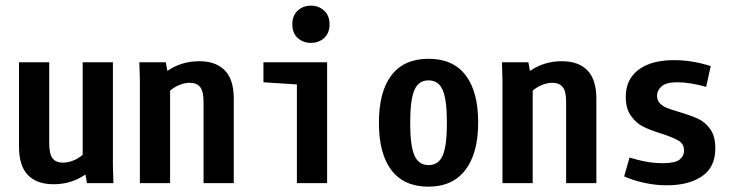

<svg xmlns="http://www.w3.org/2000/svg" viewBox="-20 -663 2665 695"><path d="M173.8 3.9Q113.3 3.9 81.1 -29.3Q48.8 -62.5 48.8 -131.8V-437.5H158.2V-143.6Q158.2 -105.5 170.4 -89.8Q182.6 -74.2 208 -74.2Q224.6 -74.2 243.2 -81.1Q261.7 -87.9 279.3 -102.5V-437.5H388.7V-63.5L390.6 0H294.9L289.1 -31.2Q263.7 -13.7 234.9 -4.9Q206.1 3.9 173.8 3.9Z M486.3 -374 484.4 -437.5H580.1L585.9 -406.2Q611.3 -423.8 640.1 -432.6Q668.9 -441.4 701.2 -441.4Q761.7 -441.4 793.9 -408.2Q826.2 -375 826.2 -305.7V0H716.8V-293.9Q716.8 -332 704.6 -347.7Q692.4 -363.3 667 -363.3Q650.4 -363.3 631.8 -356.4Q613.3 -349.6 595.7 -335V0H486.3Z M1054.7 -357.4 933.6 -365.2V-437.5H1164.1V0H1054.7ZM1038.1 -575.2Q1038.1 -606.4 1057.6 -624.5Q1077.1 -642.6 1105.5 -642.6Q1133.8 -642.6 1153.3 -624.5Q1172.9 -606.4 1172.9 -575.2Q1172.9 -543 1153.3 -525.4Q1133.8 -507.8 1105.5 -507.8Q1077.1 -507.8 1057.6 -525.4Q1038.1 -543 1038.1 -575.2Z M1531.2 12.7Q1442.4 12.7 1397 -46.9Q1351.6 -106.4 1351.6 -218.8Q1351.6 -331.1 1397 -390.6Q1442.4 -450.2 1531.2 -450.2Q1620.1 -450.2 1665.5 -390.6Q1710.9 -331.1 1710.9 -219.7Q1710.9 -108.4 1664.6 -47.9Q1618.2 12.7 1531.2 12.7ZM1531.2 -65.4Q1567.4 -65.4 1582.5 -100.1Q1597.7 -134.8 1597.7 -218.3Q1597.7 -301.8 1582.5 -336.9Q1567.4 -372.1 1531.2 -372.1Q1495.1 -372.1 1480 -336.9Q1464.8 -301.8 1464.8 -218.8Q1464.8 -135.7 1480 -100.6Q1495.1 -65.4 1531.2 -65.4Z M1798.8 -374 1796.9 -437.5H1892.6L1898.4 -406.2Q1923.8 -423.8 1952.6 -432.6Q1981.4 -441.4 2013.7 -441.4Q2074.2 -441.4 2106.4 -408.2Q2138.7 -375 2138.7 -305.7V0H2029.3V-293.9Q2029.3 -332 2017.1 -347.7Q2004.9 -363.3 1979.5 -363.3Q1962.9 -363.3 1944.3 -356.4Q1925.8 -349.6 1908.2 -335V0H1798.8Z M2536.1 -348.6Q2477.5 -365.2 2430.7 -365.2Q2391.6 -365.2 2375 -350.6Q2358.4 -335.9 2358.4 -316.4Q2358.4 -299.8 2368.7 -289.1Q2378.9 -278.3 2395 -272Q2411.1 -265.6 2438.5 -257.8Q2480.5 -245.1 2506.3 -233.4Q2532.2 -221.7 2550.8 -195.8Q2569.3 -169.9 2569.3 -126Q2569.3 -57.6 2521 -24.9Q2472.7 7.8 2393.6 7.8Q2353.5 7.8 2313 -1Q2272.5 -9.8 2239.3 -24.4L2258.8 -92.8Q2286.1 -84 2316.9 -78.1Q2347.7 -72.3 2379.9 -72.3Q2422.9 -72.3 2439.5 -85Q2456.1 -97.7 2456.1 -118.2Q2456.1 -141.6 2437 -153.3Q2418 -165 2376 -178.7Q2335 -191.4 2309.1 -204.1Q2283.2 -216.8 2264.2 -243.2Q2245.1 -269.5 2245.1 -312.5Q2245.1 -376 2291.5 -410.6Q2337.9 -445.3 2418.9 -445.3Q2485.4 -445.3 2552.7 -423.8Z"/></svg>

Font: Sudo Variable
Style: Regular
Weight: 400
Monospace: yes
Designer: Jens Kutilek
Foundry: Jens Kutilek
Version: Version 0.040